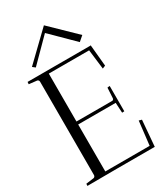

<svg xmlns="http://www.w3.org/2000/svg" viewBox="-228 -1030 963 1122"><g transform="rotate(-30 253.0 -469.0)"><path d="M81.1 -33.2V-666Q79.1 -677.7 68.8 -679.2L16.1 -685.1Q16.1 -688 16.6 -692.9Q17.1 -697.8 17.1 -700.2H444.8L443.8 -696.8L457 -556.2L437 -547.9L420.9 -680.2H148.9V-356.9H388.2Q392.6 -356 396.7 -359.6Q400.9 -363.3 400.9 -369.1L404.8 -438Q407.2 -438 412.8 -439Q418.5 -439.9 420.9 -439.9V-269Q419.9 -269 413.1 -268.6Q406.2 -268.1 405.8 -268.1L401.9 -336.9H148.9V-20H448.2L466.8 -180.2L485.8 -174.8L471.2 0H216.8L16.1 1Q16.1 -1.5 16.6 -6.1Q17.1 -10.7 17.1 -13.2L68.8 -20Q78.6 -21.5 81.1 -33.2ZM83 -763.2 265.1 -939Q423.3 -784.7 431.2 -777.8L397.9 -749L248 -897L101.1 -749Z"/></g></svg>

Font: Antic Didone
Style: Regular
Weight: 400
Designer: Santiago Orozco
Foundry: Santiago Orozco
Version: Version 2.000